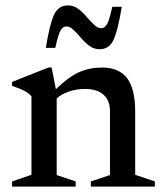

<svg xmlns="http://www.w3.org/2000/svg" viewBox="-20 -688 599 708"><path d="M315 -19 385.5 -42.5V-279Q385.5 -317 362 -338.5Q338.5 -360 293.5 -360Q261 -360 233 -350Q205 -340 189 -325V-42.5L259 -19V0H24.5V-19L96 -43.5V-333Q86.5 -343.5 71 -352.2Q55.5 -361 24.5 -371.5V-386L158.5 -439H170.5L186 -359Q232.5 -404.5 271.5 -421.8Q310.5 -439 356 -439Q418.5 -439 448.5 -399.8Q478.5 -360.5 478.5 -276.5V-43.5L551 -19V0H315ZM429 -663Q415 -577 399 -541.8Q383 -506.5 347.5 -506.5Q326 -506.5 309.2 -519.2Q292.5 -532 278.5 -548.5Q264.5 -565 251.2 -577.8Q238 -590.5 224 -590.5Q212 -590.5 203.2 -575.5Q194.5 -560.5 184 -511.5H149Q163 -598 179 -633Q195 -668 230.5 -668Q252 -668 268.8 -655.2Q285.5 -642.5 299.5 -626Q313.5 -609.5 326.8 -596.8Q340 -584 354 -584Q366 -584 374.8 -599Q383.5 -614 394 -663Z"/></svg>

Font: Newsreader Text Medium
Style: Regular
Weight: 500
Designer: Hugues Gentile
Foundry: Production Type
Version: Version 1.002